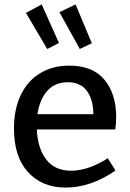

<svg xmlns="http://www.w3.org/2000/svg" viewBox="-20 -836 587 866"><path d="M466 -122 501 -67Q390 10 276 10Q170 10 106.5 -59.5Q43 -129 43 -256Q43 -343 73.5 -407Q104 -471 160.5 -505.5Q217 -540 293 -540Q398 -540 451 -476.5Q504 -413 504 -308Q504 -281 500 -252H146Q150 -166 189 -116Q228 -66 300 -66Q378 -66 466 -122ZM149 -321H401Q401 -385 372.5 -425Q344 -465 285 -465Q228 -465 193.5 -426.5Q159 -388 149 -321ZM246 -642 193 -615 97 -778 168 -816ZM394 -641 340 -615 248 -781 321 -816Z"/></svg>

Font: Bitter Pro Medium
Style: Regular
Weight: 500
Designer: Sol Matas, and Bitter project Authors
Foundry: Sol Matas
Version: Version 1.010